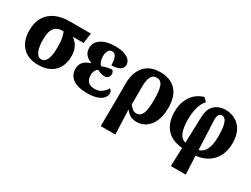

<svg xmlns="http://www.w3.org/2000/svg" viewBox="-60 -1141 2564 1958"><g transform="rotate(30 1221.5 -162.5)"><path d="M286 10Q168 10 102 -60Q36 -130 36 -253Q36 -347 75 -410Q114 -473 183.5 -504.5Q253 -536 345 -536H596L580 -416H453Q476 -399 496 -376Q516 -353 528.5 -318.5Q541 -284 541 -231Q541 -165 514 -110Q487 -55 430.5 -22.5Q374 10 286 10ZM287 -55Q372 -55 372 -239Q372 -314 363.5 -353Q355 -392 345 -416H325Q269 -416 236.5 -376.5Q204 -337 204 -240Q204 -154 225.5 -104.5Q247 -55 287 -55Z M865 10Q752 10 695.5 -32Q639 -74 639 -145Q639 -202 671 -232Q703 -262 748 -275V-280Q706 -294 680 -324Q654 -354 654 -399Q654 -468 714 -508.5Q774 -549 877 -549Q949 -549 992 -532.5Q1035 -516 1053 -491Q1071 -466 1071 -440Q1071 -420 1059.5 -402.5Q1048 -385 1019 -373Q990 -361 939 -360Q939 -416 924.5 -452Q910 -488 876 -488Q847 -488 832.5 -462.5Q818 -437 818 -398Q818 -364 828.5 -337.5Q839 -311 854 -300Q880 -311 911.5 -318.5Q943 -326 969 -326Q978 -320 983.5 -309Q989 -298 989 -282Q989 -260 973.5 -243.5Q958 -227 932 -227Q911 -227 887.5 -235Q864 -243 845 -254Q830 -243 818 -223.5Q806 -204 806 -169Q806 -66 911 -66Q961 -66 995 -93Q1029 -120 1043 -150Q1054 -144 1062 -132Q1070 -120 1070 -103Q1070 -76 1049.5 -50Q1029 -24 984 -7Q939 10 865 10Z M1155 231 1158 -93V-275Q1158 -351 1184 -413.5Q1210 -476 1265 -513Q1320 -550 1409 -550Q1528 -550 1594 -480.5Q1660 -411 1660 -273Q1660 -180 1631.5 -116.5Q1603 -53 1555.5 -20.5Q1508 12 1451 12Q1406 12 1374.5 -5Q1343 -22 1318 -56H1316L1327 231ZM1402 -62Q1450 -62 1471.5 -110Q1493 -158 1493 -277Q1493 -381 1474 -432Q1455 -483 1405 -483Q1356 -483 1337.5 -439.5Q1319 -396 1319 -328V-118Q1335 -96 1356 -79Q1377 -62 1402 -62Z M1978 226 1985 9Q1895 1 1839.5 -37Q1784 -75 1758.5 -136Q1733 -197 1733 -275Q1733 -375 1781 -451Q1829 -527 1923 -556L1962 -516Q1924 -475 1907.5 -411.5Q1891 -348 1891 -274Q1891 -183 1912.5 -125.5Q1934 -68 1987 -55L1997 -363Q2000 -437 2027.5 -477.5Q2055 -518 2095.5 -534Q2136 -550 2178 -550Q2243 -550 2295 -520.5Q2347 -491 2377 -433.5Q2407 -376 2407 -292Q2407 -161 2336 -82.5Q2265 -4 2143 9L2153 226ZM2126 -395 2141 -56Q2192 -70 2219.5 -124Q2247 -178 2247 -280Q2247 -358 2237 -402Q2227 -446 2210.5 -464.5Q2194 -483 2175 -483Q2152 -483 2138 -463.5Q2124 -444 2126 -395Z"/></g></svg>

Font: Noto Serif SemiCondensed ExtraBold
Style: Regular
Weight: 800
Width: 4
Designer: Monotype Design Team
Foundry: Monotype Imaging Inc.
Version: Version 2.015